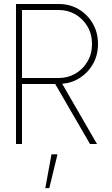

<svg xmlns="http://www.w3.org/2000/svg" viewBox="-20 -720 560 960"><path d="M60 0V-700H274Q329 -700 373.5 -673.8Q418 -647.5 444 -602.2Q470 -557 470 -500Q470 -445.5 446 -402Q422 -358.5 381.2 -331.8Q340.5 -305 291 -301L465 0H430L256 -300H90V0ZM90 -330H274Q319.5 -330 357.2 -352Q395 -374 417.5 -412.5Q440 -451 440 -500Q440 -549 417.5 -587.5Q395 -626 357.2 -648Q319.5 -670 274 -670H90ZM206.5 220.5 237.5 51.5H267.5L226.5 220.5Z"/></svg>

Font: Urbanist Thin
Style: Regular
Weight: 100
Designer: Corey Hu
Foundry: Corey Hu
Version: Version 1.330; ttfautohint (v1.8.4.7-5d5b)